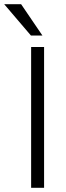

<svg xmlns="http://www.w3.org/2000/svg" viewBox="-64 -899 316 919"><path d="M147 0H85V-674H147ZM139 -729H84L-44 -879H37Z"/></svg>

Font: Hind Madurai Light
Style: Regular
Weight: 300
Designer: Jyotish Sonowal
Foundry: Indian Type Foundry
Version: Version 1.001;PS 1.0;hotconv 1.0.86;makeotf.lib2.5.63406; tt